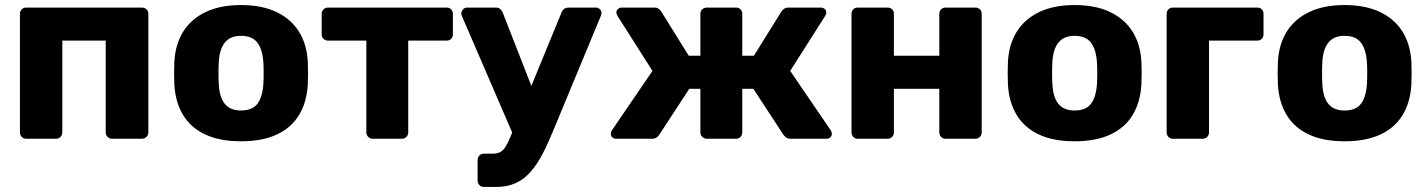

<svg xmlns="http://www.w3.org/2000/svg" viewBox="-20 -550 5655 761"><path d="M84 0Q73 0 66 -7.5Q59 -15 59 -25V-495Q59 -506 66 -513Q73 -520 84 -520H542Q553 -520 560.5 -513Q568 -506 568 -495V-25Q568 -15 560.5 -7.5Q553 0 542 0H424Q414 0 406.5 -7.5Q399 -15 399 -25V-389H227V-25Q227 -15 220 -7.5Q213 0 202 0Z M935 10Q851 10 793.5 -17Q736 -44 705.5 -94.5Q675 -145 671 -215Q670 -235 670 -260.5Q670 -286 671 -305Q675 -376 707 -426Q739 -476 796.5 -503Q854 -530 935 -530Q1017 -530 1074.5 -503Q1132 -476 1164 -426Q1196 -376 1200 -305Q1201 -286 1201 -260.5Q1201 -235 1200 -215Q1196 -145 1165.5 -94.5Q1135 -44 1077.5 -17Q1020 10 935 10ZM935 -112Q980 -112 1000.5 -139Q1021 -166 1024 -220Q1025 -235 1025 -260Q1025 -285 1024 -300Q1021 -353 1000.5 -380.5Q980 -408 935 -408Q892 -408 870.5 -380.5Q849 -353 847 -300Q846 -285 846 -260Q846 -235 847 -220Q849 -166 870.5 -139Q892 -112 935 -112Z M1457 0Q1447 0 1439.5 -7.5Q1432 -15 1432 -25V-389H1280Q1270 -389 1262.5 -396Q1255 -403 1255 -414V-495Q1255 -506 1262.5 -513Q1270 -520 1280 -520H1750Q1761 -520 1768 -513Q1775 -506 1775 -495V-414Q1775 -403 1768 -396Q1761 -389 1750 -389H1598V-25Q1598 -15 1591 -7.5Q1584 0 1573 0Z M1898 191Q1887 191 1880 183.5Q1873 176 1873 165V85Q1873 74 1880 66.5Q1887 59 1898 59H1933Q1951 59 1963 52.5Q1975 46 1984.5 30.5Q1994 15 2005 -12L2205 -499Q2208 -508 2215 -514Q2222 -520 2235 -520H2342Q2351 -520 2357.5 -513.5Q2364 -507 2364 -499Q2364 -497 2363.5 -494Q2363 -491 2361 -486L2171 -28Q2151 21 2130 61Q2109 101 2083.5 130.5Q2058 160 2024.5 175.5Q1991 191 1947 191ZM2016 -11 1811 -486Q1808 -493 1808 -498Q1810 -507 1816 -513.5Q1822 -520 1832 -520H1944Q1957 -520 1963.5 -513.5Q1970 -507 1973 -499L2116 -133Z M2423 0Q2413 0 2407 -5.5Q2401 -11 2401 -20Q2401 -27 2405 -33L2566 -269L2428 -486Q2427 -489 2425 -493Q2423 -497 2423 -500Q2423 -509 2429.5 -514.5Q2436 -520 2445 -520H2573Q2585 -520 2591.5 -514.5Q2598 -509 2601 -504L2710 -329H2756V-495Q2756 -506 2763.5 -513Q2771 -520 2782 -520H2897Q2908 -520 2915 -513Q2922 -506 2922 -495V-329H2968L3077 -504Q3080 -509 3087 -514.5Q3094 -520 3105 -520H3233Q3242 -520 3248.5 -514.5Q3255 -509 3255 -500Q3255 -497 3253.5 -493Q3252 -489 3250 -486L3112 -269L3273 -33Q3277 -27 3277 -20Q3277 -11 3271 -5.5Q3265 0 3255 0H3114Q3101 0 3094.5 -6Q3088 -12 3085 -16L2966 -198H2922V-25Q2922 -15 2915 -7.5Q2908 0 2897 0H2782Q2771 0 2763.5 -7.5Q2756 -15 2756 -25V-198H2712L2593 -16Q2591 -12 2584 -6Q2577 0 2564 0Z M3380 0Q3369 0 3362 -7.5Q3355 -15 3355 -25V-495Q3355 -506 3362 -513Q3369 -520 3380 -520H3498Q3509 -520 3516 -513Q3523 -506 3523 -495V-329H3703V-495Q3703 -506 3710 -513Q3717 -520 3728 -520H3846Q3857 -520 3864 -513Q3871 -506 3871 -495V-25Q3871 -15 3864 -7.5Q3857 0 3846 0H3728Q3717 0 3710 -7.5Q3703 -15 3703 -25V-198H3523V-25Q3523 -15 3516 -7.5Q3509 0 3498 0Z M4239 10Q4155 10 4097.5 -17Q4040 -44 4009.5 -94.5Q3979 -145 3975 -215Q3974 -235 3974 -260.5Q3974 -286 3975 -305Q3979 -376 4011 -426Q4043 -476 4100.5 -503Q4158 -530 4239 -530Q4321 -530 4378.5 -503Q4436 -476 4468 -426Q4500 -376 4504 -305Q4505 -286 4505 -260.5Q4505 -235 4504 -215Q4500 -145 4469.5 -94.5Q4439 -44 4381.5 -17Q4324 10 4239 10ZM4239 -112Q4284 -112 4304.5 -139Q4325 -166 4328 -220Q4329 -235 4329 -260Q4329 -285 4328 -300Q4325 -353 4304.5 -380.5Q4284 -408 4239 -408Q4196 -408 4174.5 -380.5Q4153 -353 4151 -300Q4150 -285 4150 -260Q4150 -235 4151 -220Q4153 -166 4174.5 -139Q4196 -112 4239 -112Z M4629 0Q4618 0 4611 -7.5Q4604 -15 4604 -25V-495Q4604 -506 4611 -513Q4618 -520 4629 -520H4963Q4974 -520 4981 -513Q4988 -506 4988 -495V-414Q4988 -403 4981 -396Q4974 -389 4963 -389H4772V-25Q4772 -15 4765 -7.5Q4758 0 4747 0Z M5309 10Q5225 10 5167.5 -17Q5110 -44 5079.5 -94.5Q5049 -145 5045 -215Q5044 -235 5044 -260.5Q5044 -286 5045 -305Q5049 -376 5081 -426Q5113 -476 5170.5 -503Q5228 -530 5309 -530Q5391 -530 5448.5 -503Q5506 -476 5538 -426Q5570 -376 5574 -305Q5575 -286 5575 -260.5Q5575 -235 5574 -215Q5570 -145 5539.5 -94.5Q5509 -44 5451.5 -17Q5394 10 5309 10ZM5309 -112Q5354 -112 5374.5 -139Q5395 -166 5398 -220Q5399 -235 5399 -260Q5399 -285 5398 -300Q5395 -353 5374.5 -380.5Q5354 -408 5309 -408Q5266 -408 5244.5 -380.5Q5223 -353 5221 -300Q5220 -285 5220 -260Q5220 -235 5221 -220Q5223 -166 5244.5 -139Q5266 -112 5309 -112Z"/></svg>

Font: Rubik Light
Style: Bold
Weight: 700
Version: Version 2.104